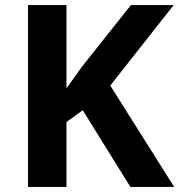

<svg xmlns="http://www.w3.org/2000/svg" viewBox="-20 -734 704 754"><path d="M664 0H492L305 -301L241 -255V0H90V-714H241V-387Q256 -408 271 -429Q286 -450 301 -471L494 -714H662L413 -398Z"/></svg>

Font: Noto Sans Sora Sompeng
Style: Bold
Weight: 700
Designer: Monotype Design Team. David Williams.
Foundry: Monotype Imaging Inc.
Version: Version 2.101